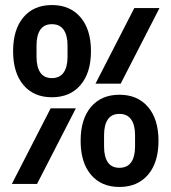

<svg xmlns="http://www.w3.org/2000/svg" viewBox="-20 -730 680 762"><path d="M32 -527Q32 -613 73 -661.5Q114 -710 186 -710Q258 -710 299.5 -661.5Q341 -613 341 -527Q341 -441 299.5 -392.5Q258 -344 186 -344Q114 -344 73 -392.5Q32 -441 32 -527ZM181 -300H281L127 0H27ZM186 -420Q217 -420 232.5 -442Q248 -464 248 -504V-550Q248 -590 232.5 -612Q217 -634 186 -634Q155 -634 140 -612Q125 -590 125 -550V-504Q125 -464 140 -442Q155 -420 186 -420ZM454 -354Q526 -354 567.5 -305.5Q609 -257 609 -171Q609 -85 567.5 -36.5Q526 12 454 12Q382 12 341 -36.5Q300 -85 300 -171Q300 -257 341 -305.5Q382 -354 454 -354ZM513 -698H613L459 -398H359ZM454 -64Q485 -64 500.5 -86Q516 -108 516 -148V-194Q516 -234 500.5 -256Q485 -278 454 -278Q423 -278 408 -256Q393 -234 393 -194V-148Q393 -108 408 -86Q423 -64 454 -64Z"/></svg>

Font: Writer SemiBold
Style: Regular
Weight: 600
Monospace: yes
Designer: Mike Abbink, Paul van der Laan, Pieter van Rosmalen
Foundry: Bold Monday
Version: Version 2.001 2020